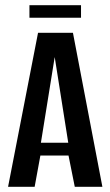

<svg xmlns="http://www.w3.org/2000/svg" viewBox="-20 -717 424 737"><path d="M11 0 126 -591H260L373 0H267L243 -120H135L113 0ZM137 -169H242L190 -498ZM93 -649V-697H291V-649Z"/></svg>

Font: Alumni Sans SemiBold
Style: Regular
Weight: 600
Designer: Robert E. Leuschke
Foundry: Robert E. Leuschke
Version: Version 1.018